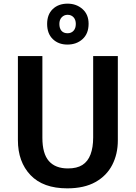

<svg xmlns="http://www.w3.org/2000/svg" viewBox="-20 -1021 743 1051"><path d="M625 -252Q625 -178 594.5 -118.5Q564 -59 502.5 -24.5Q441 10 348 10Q216 10 147 -62.5Q78 -135 78 -254V-714H212V-267Q212 -180 247.5 -139.5Q283 -99 352 -99Q401 -99 431 -118Q461 -137 475.5 -175.5Q490 -214 490 -268V-714H625ZM349 -777Q300 -777 269 -807Q238 -837 238 -890Q238 -942 269 -971.5Q300 -1001 350 -1001Q398 -1001 431.5 -971.5Q465 -942 465 -891Q465 -837 432 -807Q399 -777 349 -777ZM350 -839Q370 -839 382.5 -852.5Q395 -866 395 -890Q395 -913 382.5 -926.5Q370 -940 350 -940Q331 -940 318 -926.5Q305 -913 305 -890Q305 -866 316.5 -852.5Q328 -839 350 -839Z"/></svg>

Font: Noto Sans Display SemiBold
Style: Regular
Weight: 600
Designer: Monotype Design Team
Foundry: Monotype Imaging Inc.
Version: Version 2.003